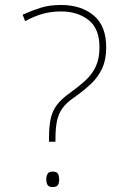

<svg xmlns="http://www.w3.org/2000/svg" viewBox="-20 -837 520 772"><path d="M177 -279Q177 -329 184 -360.5Q191 -392 209.5 -416Q228 -440 262 -464Q298 -490 324.5 -514.5Q351 -539 365.5 -570.5Q380 -602 380 -647Q380 -722 336 -756.5Q292 -791 226 -791Q186 -791 152 -781.5Q118 -772 81 -752L71 -778Q109 -795 144 -806Q179 -817 225 -817Q306 -817 356.5 -775Q407 -733 407 -647Q407 -597 390.5 -561.5Q374 -526 344.5 -498.5Q315 -471 275 -443Q249 -425 233 -404.5Q217 -384 210 -354.5Q203 -325 203 -279V-267H177ZM166 -116Q166 -128 171 -137.5Q176 -147 191 -147Q209 -147 213.5 -137.5Q218 -128 218 -116Q218 -103 213.5 -94Q209 -85 191 -85Q176 -85 171 -94Q166 -103 166 -116Z"/></svg>

Font: Noto Sans Oriya UI Thin
Style: Regular
Weight: 100
Designer: Amélie Bonet and Sol Matas
Foundry: Google LLC
Version: Version 2.000